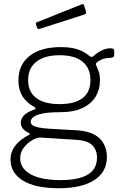

<svg xmlns="http://www.w3.org/2000/svg" viewBox="-20 -776 626 970"><path d="M538 -532Q549 -532 553 -529Q557 -526 557 -518V-500Q557 -493 554 -489Q551 -485 540 -484Q521 -483 509 -480.5Q497 -478 485 -471Q461 -459 465 -448Q470 -436 477.5 -418Q485 -400 485 -369Q485 -325 463.5 -288.5Q442 -252 397 -230.5Q352 -209 280 -209Q224 -209 192.5 -202Q161 -195 148 -184Q135 -173 135 -161Q135 -144 160 -136Q185 -128 240 -125L362 -118Q444 -114 482 -78Q520 -42 520 18Q520 93 456 134Q392 175 277 175Q159 175 96 136.5Q33 98 33 29Q33 -7 55.5 -38Q78 -69 125 -94Q136 -100 125 -105Q105 -114 95 -127Q85 -140 85 -157Q85 -169 92 -181Q99 -193 114.5 -204Q130 -215 155 -223Q161 -225 160 -228.5Q159 -232 154 -235Q113 -258 93 -290.5Q73 -323 73 -369Q73 -449 129.5 -493.5Q186 -538 287 -538Q338 -538 372.5 -526.5Q407 -515 432 -493Q437 -489 441.5 -488.5Q446 -488 451 -492Q461 -501 474.5 -510Q488 -519 504 -525.5Q520 -532 538 -532ZM281 -250Q359 -250 398 -281Q437 -312 437 -371Q437 -431 397.5 -464Q358 -497 281 -497Q205 -497 163.5 -464Q122 -431 122 -371Q122 -312 163 -281Q204 -250 281 -250ZM186 -81Q169 -82 145 -69Q121 -56 101.5 -32Q82 -8 82 23Q82 58 106 83Q130 108 175.5 121Q221 134 286 134Q376 134 423 106.5Q470 79 470 20Q470 -19 445.5 -43Q421 -67 360 -70ZM404 -751 415 -716Q418 -707 407 -703L180 -630Q175 -629 172.5 -630Q170 -631 167 -636L162 -652Q159 -661 165 -663L395 -755Q401 -757 404 -751Z"/></svg>

Font: Libre Franklin ExtraLight
Style: Regular
Weight: 250
Designer: Pablo Impallari, Rodrigo Fuenzalida, Nhung Nguyen
Foundry: Impallari Type
Version: Version 3.000